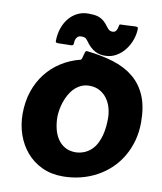

<svg xmlns="http://www.w3.org/2000/svg" viewBox="-106 -1079 1003 1189"><g transform="rotate(10 395.5 -484.5)"><path d="M273.9 -333Q273.9 -297.9 281.5 -262.5Q289.1 -227.1 306.6 -198.7Q324.2 -170.4 353 -152.8Q381.8 -135.3 424.3 -135.3Q457 -137.2 481.7 -148.7Q506.3 -160.2 524.2 -178.5Q542 -196.8 553.7 -220.5Q565.4 -244.1 572.3 -270.3Q579.1 -296.4 581.8 -323.7Q584.5 -351.1 584.5 -376.5Q584.5 -411.1 575.2 -443.6Q565.9 -476.1 547.4 -501Q528.8 -525.9 501.2 -541Q473.6 -556.2 437 -556.2Q408.2 -556.2 385 -545.4Q361.8 -534.7 343.8 -516.8Q325.7 -499 312.7 -475.8Q299.8 -452.6 291.3 -428Q282.7 -403.3 278.6 -378.7Q274.4 -354 273.9 -333ZM369.1 25.4Q295.9 25.4 238.3 -2Q180.7 -29.3 140.9 -75.9Q101.1 -122.6 79.8 -183.8Q58.6 -245.1 58.6 -313.5Q58.6 -390.1 80.3 -454.8Q102.1 -519.5 141.1 -569.6Q180.2 -619.6 234.1 -654.1Q288.1 -688.5 352.5 -705.1Q358.4 -705.1 361.6 -714.4Q364.7 -723.6 367.2 -734.9Q369.6 -746.1 373 -755.4Q376.5 -764.6 382.8 -764.6Q477.5 -754.9 553.2 -731.2Q628.9 -707.5 681.6 -663.6Q734.4 -619.6 762.5 -552.5Q790.5 -485.4 790.5 -388.7Q790.5 -326.7 775.4 -272Q760.3 -217.3 732.9 -171.1Q705.6 -125 667.2 -88.6Q628.9 -52.2 582 -26.9Q535.2 -1.5 481.2 12Q427.2 25.4 369.1 25.4ZM480.5 -934.1Q489.7 -921.4 497.8 -916Q505.9 -910.6 516.6 -910.6Q531.7 -910.6 538.3 -918.7Q544.9 -926.8 547.6 -936.8Q550.3 -946.8 551.8 -954.8Q553.2 -962.9 557.6 -962.9Q558.6 -962.9 565.7 -963.1Q572.8 -963.4 583 -963.9Q593.3 -964.4 605.5 -964.8Q617.7 -965.3 628.4 -966.1Q639.2 -966.8 647.2 -967Q655.3 -967.3 657.2 -967.3Q661.1 -967.3 665.5 -965.3Q669.9 -963.4 669.9 -958Q669.9 -922.9 657.5 -887Q645 -851.1 622.3 -821.8Q599.6 -792.5 567.9 -774.2Q536.1 -755.9 497.6 -755.9Q481.9 -755.9 466.6 -758.8Q451.2 -761.7 435.8 -769.8Q420.4 -777.8 404.8 -792.2Q389.2 -806.6 373 -830.1Q364.7 -841.8 355.7 -845Q346.7 -848.1 334 -848.1Q322.3 -848.1 314.9 -843.3Q307.6 -838.4 303.2 -830.6Q298.8 -822.8 297.1 -813.2Q295.4 -803.7 295.4 -794.4Q295.4 -790.5 291.5 -786.9Q287.6 -783.2 281.2 -783.2Q265.6 -783.2 256.1 -783Q246.6 -782.7 238.5 -782.5Q230.5 -782.2 221.4 -782Q212.4 -781.7 197.8 -781.7Q192.4 -781.7 187.7 -783.7Q183.1 -785.6 183.1 -790Q183.1 -835.9 196.3 -873.8Q209.5 -911.6 232.2 -938.5Q254.9 -965.3 285.2 -980.2Q315.4 -995.1 350.1 -995.1Q369.6 -995.1 386.5 -993.7Q403.3 -992.2 419.2 -986.3Q435.1 -980.5 450 -968.3Q464.8 -956.1 480.5 -934.1Z"/></g></svg>

Font: Carter One
Style: Regular
Weight: 400
Designer: vernon adams
Foundry: vernon adams
Version: Version 1.000